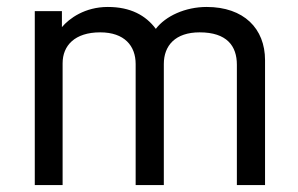

<svg xmlns="http://www.w3.org/2000/svg" viewBox="-20 -532 858 552"><path d="M80 0H160V-350C160 -401 195 -439 268 -439C338 -439 370 -400 370 -348V0H451V-348C451 -401 484 -439 554 -439C632 -439 661 -400 661 -346V0H742V-359C742 -450 681 -512 574 -512C513 -512 456 -486 428 -449C399 -488 355 -512 290 -512C224 -512 179 -479 158 -454V-500H80Z"/></svg>

Font: Finlandica
Style: Regular
Weight: 400
Designer: Niklas Ekholm, Juho Hiilivirta, Jaakko Suomalainen
Foundry: Helsinki Type Studio
Version: Version 2.000;Glyphs 3.2 (3202)